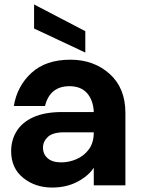

<svg xmlns="http://www.w3.org/2000/svg" viewBox="-20 -832 643 862"><path d="M30 0ZM30 0ZM214 10Q138 10 84 -33.5Q30 -77 30 -154Q30 -202 54 -242Q78 -282 129 -305.5Q180 -329 260 -329H401Q399 -381 371.5 -413Q344 -445 292 -445Q204 -445 182 -356H42Q57 -446 121.5 -505Q186 -564 296 -564Q401 -564 472 -500.5Q543 -437 543 -325V0H401V-79Q377 -42 327.5 -16Q278 10 214 10ZM255 -103Q290 -103 323.5 -117.5Q357 -132 379 -161.5Q401 -191 401 -238H268Q217 -238 195 -217.5Q173 -197 173 -169Q173 -140 194 -121.5Q215 -103 255 -103ZM363 -596 133 -704V-812L363 -692Z"/></svg>

Font: Ulagadi Sans SemiBold
Style: Regular
Weight: 600
Designer: Ninad Kale (Devanagari), Jonny Pinhorn (Latin)
Foundry: Indian Type Foundry
Version: Version 3.01;March 29, 2020;FontCreator 12.0.0.2522 64-bit; 